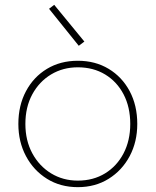

<svg xmlns="http://www.w3.org/2000/svg" viewBox="-20 -773 649 801"><path d="M304.7 7.8Q231.9 7.8 176 -27.1Q120.1 -62 88.4 -121.6Q56.6 -181.2 56.6 -255.9Q56.6 -333 88.4 -392.6Q120.1 -452.1 176 -485.8Q231.9 -519.5 304.7 -519.5Q377.4 -519.5 433.3 -485.8Q489.3 -452.1 521 -392.6Q552.7 -333 552.7 -255.9Q552.7 -181.2 521 -121.6Q489.3 -62 433.3 -27.1Q377.4 7.8 304.7 7.8ZM304.7 -19.5Q369.1 -19.5 418.5 -49.8Q467.8 -80.1 495.6 -133.5Q523.4 -187 523.4 -255.9Q523.4 -326.2 495.6 -379.4Q467.8 -432.6 418.5 -462.4Q369.1 -492.2 304.7 -492.2Q242.7 -492.2 193.1 -462.4Q143.6 -432.6 114.7 -379.4Q85.9 -326.2 85.9 -255.9Q85.9 -187 114.7 -133.5Q143.6 -80.1 193.1 -49.8Q242.7 -19.5 304.7 -19.5ZM308.6 -582 184.6 -736.3 206.1 -752.9 332 -599.6Z"/></svg>

Font: Reddit Sans ExtraLight
Style: Regular
Weight: 250
Designer: Stephen Hutchings
Foundry: Reddit
Version: Version 1.014